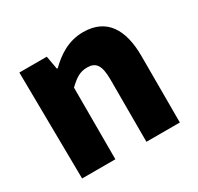

<svg xmlns="http://www.w3.org/2000/svg" viewBox="-139 -753 1001 970"><g transform="rotate(-30 361.5 -268.0)"><path d="M79 50H273V-368C311 -404 337 -423 381 -423C430 -423 453 -397 453 -311V52H648V-335C648 -491 589 -588 452 -588C367 -588 303 -545 251 -494H246L232 -572H72Z"/></g></svg>

Font: GenEiGothic-pro-Heavy
Style: Bold
Weight: 900
Designer: Ryoko NISHIZUKA (kana & ideographs); Paul D. Hunt (Latin, Greek & Cyrillic); Wenlong ZHANG (bopomofo); Sandoll Communica
Foundry: Adobe Systems Incorporated; o_tamon
Version: Version 1.000.140830